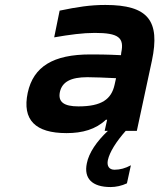

<svg xmlns="http://www.w3.org/2000/svg" viewBox="-20 -529 644 776"><path d="M406 -509C345 -509 293 -501 221 -486L199 -378C262 -389 315 -396 363 -396C459 -396 483 -377 470 -316L469 -306C411 -309 368 -309 345 -309C195 -309 115 -260 92 -154C69 -44 123 9 249 9C313 9 367 -6 408 -45H413L403 0H416C371 42 339 89 331 131C318 192 352 227 427 227C448 227 472 222 493 212L509 139C487 151 465 157 443 157C421 157 411 142 416 118C423 86 449 44 488 0H533L594 -284C628 -445 579 -509 406 -509ZM222 -157C231 -198 266 -217 333 -217C360 -217 407 -215 449 -213L443 -186C430 -128 391 -99 297 -99C238 -99 214 -117 222 -157Z"/></svg>

Font: LT Wave Mono Bold
Style: Italic
Weight: 700
Designer: Daniel Lyons
Version: Version 2.5 (Glyphs App)